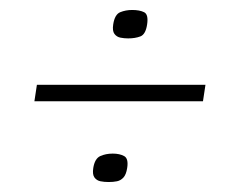

<svg xmlns="http://www.w3.org/2000/svg" viewBox="-20 -377 498 385"><path d="M54 -207H392L387 -174H49ZM167 -40Q170 -59 181 -64Q192 -69 206 -69Q220 -69 229 -64Q238 -59 235 -40Q233 -27 227.5 -21Q222 -15 214.5 -13.5Q207 -12 198 -12Q189 -12 181.5 -13.5Q174 -15 169.5 -21Q165 -27 167 -40ZM207 -328Q210 -348 221 -352.5Q232 -357 245 -357Q260 -357 269 -352.5Q278 -348 275 -328Q272 -308 261.5 -304Q251 -300 237 -300Q229 -300 221.5 -301.5Q214 -303 209.5 -309Q205 -315 207 -328Z"/></svg>

Font: Genos
Style: Italic
Weight: 400
Italic angle: -8°
Version: Version 1.010